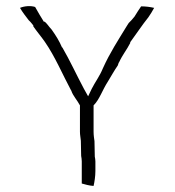

<svg xmlns="http://www.w3.org/2000/svg" viewBox="-20 -625 577 634"><path d="M46 -599C54 -585 65 -571 75 -558C83 -551 87 -544 90 -541V-538C100 -523 117 -503 128 -487C162 -438 187 -378 215 -326L216 -325V-324C221 -309 235 -294 244 -277V-190C244 -179 246 -172 247 -160V-159L248 -110C249 -105 250 -98 250 -92V-19C261 -16 274 -12 289 -11C292 -24 295 -43 295 -60V-92C295 -97 294 -103 293 -108V-109L292 -159C291 -166 289 -178 289 -190V-277C309 -297 317 -326 337 -357C348 -375 356 -390 369 -409L372 -418L373 -419C385 -445 399 -461 410 -483V-486L411 -487C431 -514 449 -542 470 -568C477 -578 483 -588 489 -599C476 -602 462 -604 446 -604C440 -595 431 -582 424 -570C417 -561 411 -555 405 -549L398 -538C370 -492 343 -451 320 -400C309 -373 294 -354 283 -332L271 -307L257 -332C233 -377 210 -427 186 -468V-469L185 -468C175 -491 165 -507 150 -528C141 -537 134 -550 126 -554L125 -553C115 -569 106 -584 96 -602C81 -607 60 -605 46 -599Z"/></svg>

Font: SolarCharger
Style: 150
Weight: 100
Designer: Mew Too
Foundry: Cannot Into Space Fonts/KineticPlasma Fonts
Version: Version 1.100